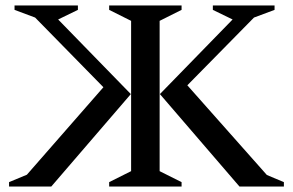

<svg xmlns="http://www.w3.org/2000/svg" viewBox="-20 -680 1069 700"><path d="M378 0V-16L458 -56V-604L378 -644V-660H642V-644L562 -604V-56L642 -16V0ZM563 -337 828 -609 756 -644V-660H981V-644L906 -616L663 -369L953 -42L1015 -16V0H853ZM457 -337 167 0H13V-16L78 -43L357 -362L108 -616L33 -644V-660H264V-644L192 -609Z"/></svg>

Font: Spectral SC Medium
Style: Regular
Weight: 500
Designer: Jean-Baptiste Levee
Foundry: Production Type
Version: Version 2.001